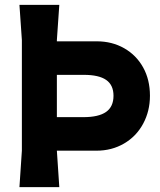

<svg xmlns="http://www.w3.org/2000/svg" viewBox="-20 -770 657 790"><path d="M597 -376Q597 -313 569 -261Q541 -209 490.5 -179.5Q440 -150 377 -150H214L224 0H60L70 -150V-605L60 -750H224L214 -605V-600H378Q441 -600 491 -571.5Q541 -543 569 -492.5Q597 -442 597 -376ZM447 -376Q447 -420 417 -441Q387 -462 325 -462H214V-288H323Q386 -288 416.5 -309.5Q447 -331 447 -376Z"/></svg>

Font: Farro
Style: Bold
Weight: 700
Designer: Aceler Chua
Foundry: Grayscale Limited
Version: Version 1.101